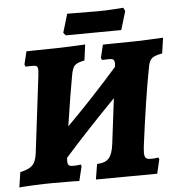

<svg xmlns="http://www.w3.org/2000/svg" viewBox="-59 -863 863 923"><g transform="rotate(-5 372.5 -401.5)"><path d="M748 -650 737 -575Q701 -569 687 -557Q673 -545 668 -514Q640 -369 610 -136Q608 -114 608 -108Q608 -89 614.5 -82Q621 -75 637 -75Q652 -75 663.5 -76.5Q675 -78 676 -78L679 -69L663 -1L516 0L367 1L379 -73Q418 -74 436 -93.5Q454 -113 460 -162L487 -381Q348 -239 238 -115L237 -101Q237 -85 242.5 -79.5Q248 -74 262 -74Q278 -74 289 -75.5Q300 -77 301 -77L304 -69L287 1Q287 0 158 0Q117 0 65.5 2.5Q14 5 -3 7L8 -66Q50 -75 67.5 -92.5Q85 -110 90 -152L135 -521Q137 -541 137 -546Q137 -561 131.5 -565.5Q126 -570 111 -570L77 -569L73 -580L88 -642Q101 -642 135 -643Q169 -644 203 -644Q237 -644 295 -646.5Q353 -649 372 -650L362 -574Q326 -567 314 -554.5Q302 -542 296 -504Q281 -424 257 -265Q381 -389 506 -531Q507 -536 507 -545Q507 -560 501.5 -565Q496 -570 481 -570L446 -569L442 -580L457 -642Q472 -642 511.5 -643Q551 -644 590 -644Q619 -644 674.5 -646.5Q730 -649 748 -650ZM551 -704 415 -703 283 -702 272 -715 299 -805 448 -804Q478 -804 518 -806.5Q558 -809 570 -810L578 -794Z"/></g></svg>

Font: Alegreya ExtraBold
Style: Italic
Weight: 800
Italic angle: -7°
Designer: Juan Pablo del Peral
Foundry: Huerta Tipografica
Version: Version 2.007; ttfautohint (v1.6)